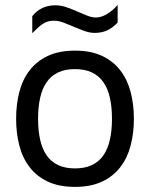

<svg xmlns="http://www.w3.org/2000/svg" viewBox="-20 -730 595 761"><path d="M43.9 -259.3Q43.9 -315.4 56.4 -364.5Q68.8 -413.6 96.7 -450.2Q124.5 -486.8 168.9 -508.1Q213.4 -529.3 277.3 -529.3Q340.8 -529.3 385.3 -508.1Q429.7 -486.8 457.5 -450.2Q485.4 -413.6 498 -364.5Q510.7 -315.4 510.7 -259.3Q510.7 -203.1 498 -154.1Q485.4 -105 457.5 -68.4Q429.7 -31.7 385.3 -10.5Q340.8 10.7 277.3 10.7Q213.4 10.7 168.9 -10.5Q124.5 -31.7 96.7 -68.4Q68.8 -105 56.4 -154.1Q43.9 -203.1 43.9 -259.3ZM130.9 -259.3Q130.9 -212.4 139.2 -175.8Q147.5 -139.2 165 -114Q182.6 -88.9 210.4 -75.7Q238.3 -62.5 277.3 -62.5Q316.4 -62.5 344.2 -75.7Q372.1 -88.9 389.6 -114Q407.2 -139.2 415.5 -175.8Q423.8 -212.4 423.8 -259.3Q423.8 -306.2 415.5 -342.8Q407.2 -379.4 389.6 -404.5Q372.1 -429.7 344.2 -442.9Q316.4 -456.1 277.3 -456.1Q238.3 -456.1 210.4 -442.9Q182.6 -429.7 165 -404.5Q147.5 -379.4 139.2 -342.8Q130.9 -306.2 130.9 -259.3ZM107.9 -666Q142.1 -709 199.7 -709Q221.7 -709 243.4 -701.4Q265.1 -693.8 285.6 -684.8Q306.2 -675.8 325.2 -668.2Q344.2 -660.6 360.4 -660.6Q381.3 -660.6 404.3 -674.6Q427.2 -688.5 446.3 -710.4V-640.6Q425.8 -619.1 404.3 -609.4Q382.8 -599.6 355 -599.6Q335.9 -599.6 314.9 -607.2Q293.9 -614.7 272.9 -623.8Q252 -632.8 231.9 -640.4Q211.9 -647.9 194.3 -647.9Q183.1 -647.9 173.6 -645.8Q164.1 -643.6 154.3 -638.2Q144.5 -632.8 133.5 -623Q122.6 -613.3 107.9 -598.6Z"/></svg>

Font: Arian AMU
Style: Regular
Weight: 400
Designer: Ruben Hakobyan (Tarumian)
Foundry: Ruben Hakobyan (Tarumian)
Version: Version 4.003